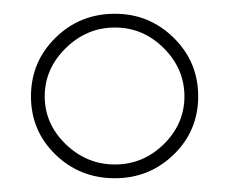

<svg xmlns="http://www.w3.org/2000/svg" viewBox="-20 -662 334 279"><path d="M147 -642Q197 -642 232.5 -607Q268 -572 268 -522Q268 -472 232.5 -437.5Q197 -403 147 -403Q96 -403 60.5 -437.5Q25 -472 25 -522Q25 -572 60.5 -607Q96 -642 147 -642ZM218 -592Q188 -622 147 -622Q106 -622 75.5 -592Q45 -562 45 -522Q45 -482 75.5 -452.5Q106 -423 147 -423Q188 -423 218 -452.5Q248 -482 248 -522Q248 -562 218 -592Z"/></svg>

Font: Alegreya Sans SC Thin
Style: Regular
Weight: 100
Designer: Juan Pablo del Peral
Foundry: Huerta Tipografica
Version: Version 2.007